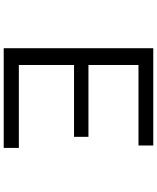

<svg xmlns="http://www.w3.org/2000/svg" viewBox="75 -900 850 1040"><g transform="rotate(90 500.0 -380.0)"><path d="M241.2 -785.2H768.1V-705.1H332V-434.1H721.2V-356H332V-57.1H781.2V24.9H241.2Z"/></g></svg>

Font: BIZ UDPGothic
Style: Regular
Weight: 400
Designer: TypeBank Co., Ltd.
Foundry: Morisawa Inc.
Version: Version 1.051